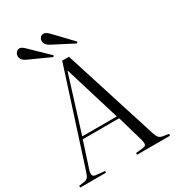

<svg xmlns="http://www.w3.org/2000/svg" viewBox="-222 -1055 1072 1179"><g transform="rotate(-30 313.5 -465.5)"><path d="M-5 0V-12L34 -18Q51 -21 59 -30.5Q67 -40 76 -68L289 -730H337L547 -69Q555 -44 564 -33Q573 -22 594 -19L632 -13V0H398V-12L450 -18Q469 -20 471.5 -31.5Q474 -43 468 -66L415 -249H157L98 -67Q91 -46 94.5 -32.5Q98 -19 119 -18L178 -12V0ZM163 -266H408L288 -660H286ZM421 -776 276 -851Q240 -869 240 -896Q240 -910 248 -920.5Q256 -931 271 -931Q279 -931 288 -926.5Q297 -922 310 -909L428 -785ZM254 -776 102 -845Q66 -861 66 -891Q66 -904 75 -915.5Q84 -927 99 -927Q107 -927 115.5 -922Q124 -917 137 -904L260 -785Z"/></g></svg>

Font: Literata 72pt Light
Style: Regular
Weight: 300
Designer: Latin by Veronika Burian and Jose Scaglione. Greek by Irene Vlachou. Cyrillic by Vera Evstafieva.
Foundry: TypeTogether
Version: Version 3.002